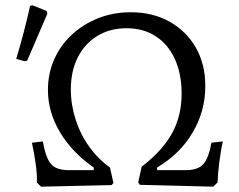

<svg xmlns="http://www.w3.org/2000/svg" viewBox="-20 -695 899 721"><path d="M134 6 118 -10Q120 -31 115.5 -68.5Q111 -106 100 -159L141 -164Q148 -123 159 -99Q170 -75 189 -65.5Q208 -56 239 -56H332V-66Q250 -123 205 -199Q160 -275 160 -357Q160 -419 183.5 -472Q207 -525 249.5 -564.5Q292 -604 348.5 -626.5Q405 -649 471 -649Q554 -649 617 -613.5Q680 -578 715.5 -516Q751 -454 751 -372Q751 -278 703.5 -197.5Q656 -117 570 -66V-56H676Q722 -56 742.5 -77.5Q763 -99 774 -159L817 -164Q809 -130 803.5 -86Q798 -42 797 -10L781 6L505 -1L499 -10L512 -69Q590 -129 626 -194.5Q662 -260 662 -343Q662 -418 636.5 -473.5Q611 -529 564.5 -559Q518 -589 455 -589Q393 -589 345.5 -560Q298 -531 272 -479.5Q246 -428 246 -359Q246 -302 264 -246Q282 -190 315.5 -143.5Q349 -97 393 -66L406 -8L399 0ZM73 -465 41 -474Q56 -524 69 -573.5Q82 -623 93 -673L102 -675L155 -654L158 -644L82 -467Z"/></svg>

Font: Alegreya
Style: Regular
Weight: 400
Designer: Juan Pablo del Peral
Foundry: Huerta Tipografica
Version: Version 2.009